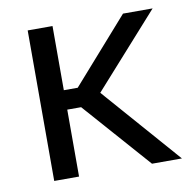

<svg xmlns="http://www.w3.org/2000/svg" viewBox="-62 -550 618 613"><g transform="rotate(-10 247.0 -244.0)"><path d="M383 0 191.5 -217H135V-280H191.5L375 -488H471L251 -242V-261.5L480 0ZM66 0V-488H146.5V0Z"/></g></svg>

Font: Anek Latin
Style: Regular
Weight: 400
Designer: Yesha Goshar
Foundry: Ek Type
Version: Version 1.003